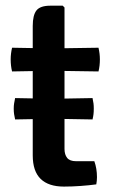

<svg xmlns="http://www.w3.org/2000/svg" viewBox="-20 -668 416 692"><path d="M313.5 -314.5Q316 -303 317 -295Q318 -287 318 -276.5Q318 -265 317 -256.5Q316 -248 313.5 -237.5L170.5 -240L34.5 -237.5Q32 -248 30.8 -256.5Q29.5 -265 29.5 -276.5Q29.5 -287 30.8 -295Q32 -303 34.5 -314.5L172 -312ZM98 -574.5Q98 -613.5 111.5 -630.5Q125 -647.5 161.5 -647.5H206L212.5 -641V-131Q212.5 -111 222 -99Q231.5 -87 254 -87H320Q329.5 -60.5 329.5 -29.5Q329.5 -23 328.8 -16Q328 -9 327 -3.5Q301.5 0 270.8 2.2Q240 4.5 210.5 4.5Q155 4.5 126.5 -23.2Q98 -51 98 -108ZM335 -496Q340 -474.5 340 -454Q340 -430.5 335 -410.5L165 -413L23.5 -410.5Q18.5 -430.5 18.5 -454Q18.5 -474.5 23.5 -496L167 -493.5Z"/></svg>

Font: Signika Medium
Style: Regular
Weight: 500
Designer: Anna Giedry
Foundry: Anna Giedry
Version: Version 2.000